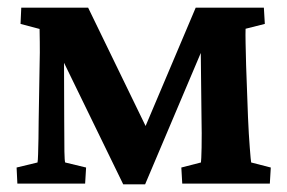

<svg xmlns="http://www.w3.org/2000/svg" viewBox="-20 -480 751 502"><path d="M35.6 -460H210.4L374.5 -122.1H348.6L491.7 -460H669.9L672.4 -417.5L622.1 -404.8Q621.6 -391.1 622.1 -367.9Q622.6 -344.7 623.5 -308.6L628.4 -173.8Q630.4 -127.4 633.1 -93.5Q635.7 -59.6 636.7 -55.2L688 -42L685.5 0H456.5L454.1 -42L505.4 -55.2Q506.3 -60.1 507.1 -94Q507.8 -127.9 506.8 -176.8L503.9 -437H545.4L359.4 2H302.2L88.4 -437H147L147.9 -166Q147.9 -107.9 148.4 -83.5Q148.9 -59.1 150.4 -55.2L205.1 -42L202.6 0H25.4L23.4 -42L78.1 -55.2Q79.1 -59.6 79.6 -76.9Q80.1 -94.2 80.6 -117.9Q81.1 -141.6 81.1 -164.6L83.5 -307.1Q84.5 -346.2 84 -370.6Q83.5 -395 83.5 -404.3L33.7 -417.5Z"/></svg>

Font: Lateef ExtraBold
Style: Regular
Weight: 800
Designer: SIL International
Foundry: SIL International
Version: Version 4.200